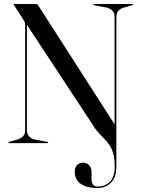

<svg xmlns="http://www.w3.org/2000/svg" viewBox="-20 -720 710 966"><path d="M445 -94.5 111 -602 115.5 -604.5V-66Q115.5 -45 126.5 -33.8Q137.5 -22.5 154 -18L217.5 -6.5Q222.5 -4.5 222.5 -3Q222.5 -2 221.5 -1Q220.5 0 218.5 0H27Q25 0 23.8 -1Q22.5 -2 22.5 -3Q22.5 -4.5 27.5 -6.5L67.5 -18Q85 -23.5 95.8 -34.2Q106.5 -45 106.5 -66V-595Q106.5 -602.5 105.5 -606.2Q104.5 -610 99 -618.5L53.5 -689.5Q51.5 -692.5 50 -695Q48.5 -697.5 48.5 -698.5Q48.5 -699.5 49.2 -699.8Q50 -700 52.5 -700H163.5Q167 -700 169 -696.8Q171 -693.5 176 -687L561 -87.5L556.5 -85.5V-634Q556.5 -655.5 545.2 -666.5Q534 -677.5 516.5 -682L454 -693.5Q449 -695.5 449 -697Q449 -698.5 450 -699.2Q451 -700 453 -700H645Q647 -700 648 -699.2Q649 -698.5 649 -697Q649 -695.5 644 -693.5L604 -682Q587 -677.5 576.2 -666.5Q565.5 -655.5 565.5 -634V118Q565.5 172.5 538.2 199.2Q511 226 470 226Q430 226 404.8 215.2Q379.5 204.5 367.8 186.5Q356 168.5 356 147Q356 122.5 367.5 110.5Q379 98.5 398 98.5Q416.5 98.5 428.5 111.5Q440.5 124.5 440.5 145.5V178.5Q440.5 198.5 448 208.5Q455.5 218.5 471 218.5Q508.5 218.5 532.8 194.8Q557 171 557 118Q557 79.5 550 53.8Q543 28 531 10.2Q519 -7.5 504.2 -22.2Q489.5 -37 474 -54Q458.5 -71 445 -94.5Z"/></svg>

Font: Fraunces 120pt
Style: Regular
Weight: 400
Version: Version 1.000;[b76b70a41]